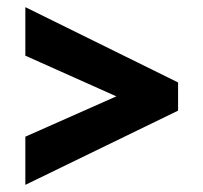

<svg xmlns="http://www.w3.org/2000/svg" viewBox="-20 -629 570 538"><path d="M51 -111V-246L306 -359L51 -473V-609L479 -398V-319Z"/></svg>

Font: Noto Sans Mono Condensed Black
Style: Regular
Weight: 900
Width: 3
Designer: Monotype Design Team
Foundry: Monotype Imaging Inc.
Version: Version 2.014